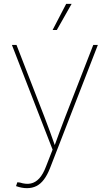

<svg xmlns="http://www.w3.org/2000/svg" viewBox="-20 -773 571 1000"><path d="M63.5 196.3 70.3 176.3 83.5 177.7Q115.7 188 140.6 182.6Q165.5 177.2 185.1 155.5Q204.6 133.8 219.2 95.2L253.9 6.3L42 -539.1H65.9L211.4 -164.1Q226.6 -125.5 240.5 -86.7Q254.4 -47.9 268.1 -9.3H262.2Q276.4 -47.9 290.5 -86.7Q304.7 -125.5 319.8 -164.1L465.8 -539.1H489.7L240.2 103.5Q226.1 139.2 208.7 162.1Q191.4 185.1 169.7 196Q147.9 207 120.1 207Q106.4 207 92.5 204.3Q78.6 201.7 63.5 196.3ZM253.9 -616.7 324.7 -752.9H353L275.9 -616.7Z"/></svg>

Font: Inter 18pt Thin
Style: Regular
Weight: 250
Designer: Rasmus Andersson
Foundry: rsms
Version: Version 4.001;git-66647c0bb